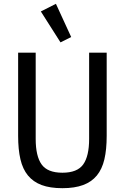

<svg xmlns="http://www.w3.org/2000/svg" viewBox="-20 -974 654 1006"><path d="M167 -698V-246Q167 -156 198 -112.5Q229 -69 307 -69Q385 -69 416 -112.5Q447 -156 447 -246V-698H539V-262Q539 -191 527 -139.5Q515 -88 487.5 -54.5Q460 -21 415.5 -4.5Q371 12 307 12Q242 12 198 -4.5Q154 -21 126.5 -54.5Q99 -88 87 -139.5Q75 -191 75 -262V-698ZM194 -914 273 -954 353 -780 297 -752Z"/></svg>

Font: IBM Plex Sans Condensed Text
Style: Regular
Weight: 450
Width: 3
Designer: Mike Abbink, Paul van der Laan, Pieter van Rosmalen
Foundry: Bold Monday
Version: Version 1.1